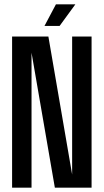

<svg xmlns="http://www.w3.org/2000/svg" viewBox="-20 -869 480 889"><path d="M126 -625V0H36V-700H204L314 -61V-700H404V0H234ZM239 -849H329L256 -749H186Z"/></svg>

Font: Piscolabis
Style: Regular
Weight: 400
Designer: Ariel Martín Pérez
Foundry: Tunera Type Foundry
Version: Version 1.000